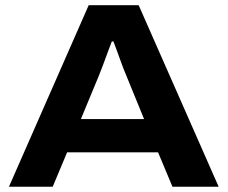

<svg xmlns="http://www.w3.org/2000/svg" viewBox="-20 -707 862 727"><path d="M13.9 0 315.9 -687.4H505L807.9 0H633L578.5 -130.2H234.1L179.6 0ZM286.3 -256.2H525.5L458.9 -419.3Q454.1 -430.1 447.2 -447.9Q440.2 -465.8 433.3 -485.7Q426.3 -505.7 419.6 -523.2Q413 -540.7 409.5 -550H403.3Q396 -530.4 386.5 -505.2Q377 -480 368.5 -456.7Q359.9 -433.4 353.9 -419.3Z"/></svg>

Font: Archivo SemiBold SemiExpanded
Style: Regular
Weight: 600
Width: 6
Version: Version 2.001